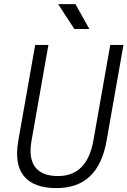

<svg xmlns="http://www.w3.org/2000/svg" viewBox="-20 -914 626 943"><path d="M258.3 9.8Q145 9.8 97.4 -49.1Q49.8 -107.9 69.8 -222.7L152.8 -693.4H217.8L134.8 -222.7Q119.6 -137.2 152.8 -93.3Q186 -49.3 265.1 -49.3Q407.2 -49.3 438.5 -222.7L521.5 -693.4H586.4L503.4 -222.7Q462.9 9.8 258.3 9.8ZM345.2 -771.5 265.6 -893.6H350.6L418.9 -771.5Z"/></svg>

Font: Cascadia Code PL Light
Style: Italic
Weight: 300
Italic angle: -10°
Monospace: yes
Designer: Aaron Bell
Foundry: Saja Typeworks
Version: Version 2404.023; ttfautohint (v1.8.4)